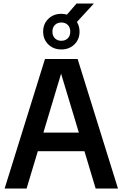

<svg xmlns="http://www.w3.org/2000/svg" viewBox="-20 -1077 700 1097"><path d="M6.5 0 237 -740H423.5L654 0H526.5L462.5 -213H196L132 0ZM228 -319.5H430.5L329 -656ZM330.5 -794.5Q285.5 -794.5 256 -823.2Q226.5 -852 226.5 -896.5Q226.5 -940.5 256 -969.2Q285.5 -998 330.5 -998Q347.5 -998 362.5 -993.5L417.5 -1057H516.5L419.5 -951.5Q434.5 -927 434.5 -896.5Q434.5 -852 405 -823.2Q375.5 -794.5 330.5 -794.5ZM330.5 -844Q353 -844 367.2 -858Q381.5 -872 381.5 -896.5Q381.5 -920.5 367.2 -934.5Q353 -948.5 330.5 -948.5Q308 -948.5 293.8 -934.5Q279.5 -920.5 279.5 -896.5Q279.5 -872 293.8 -858Q308 -844 330.5 -844Z"/></svg>

Font: Encode Sans SmCnd SmBold
Style: Regular
Weight: 600
Width: 4
Designer: Multiple Designers
Foundry: Impallari Type
Version: Version 3.002; ttfautohint (v1.8.3) -l 8 -r 50 -G 200 -x 14 